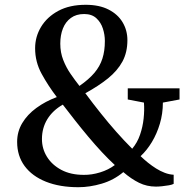

<svg xmlns="http://www.w3.org/2000/svg" viewBox="-20 -772 787 801"><path d="M729 -403.5V-357L659.5 -344Q659.5 -298 647 -256Q634.5 -214 613.5 -179.2Q592.5 -144.5 566.5 -120.5Q581 -106.5 597.5 -93.2Q614 -80 631.5 -69Q649 -58 667.5 -51Q686 -44 704.5 -43V-5Q698.5 -1.5 684.8 1Q671 3.5 656 5Q641 6.5 630.5 6.5Q592.5 6.5 560 -9.5Q527.5 -25.5 494.5 -54Q454.5 -20.5 404.5 -5.8Q354.5 9 307 9Q229 9 171.5 -14Q114 -37 82.8 -79.2Q51.5 -121.5 51.5 -180Q51.5 -223 72.8 -258.5Q94 -294 131.5 -321.5Q169 -349 217 -367Q181 -414 153.8 -463.8Q126.5 -513.5 126.5 -570.5Q126.5 -619 151.5 -660.2Q176.5 -701.5 223.5 -726.8Q270.5 -752 337.5 -752Q394 -752 432.8 -732.2Q471.5 -712.5 491.5 -679Q511.5 -645.5 511.5 -604.5Q511.5 -553.5 490.8 -515.2Q470 -477 430.8 -445.2Q391.5 -413.5 336 -383Q369 -338.5 400.8 -298.8Q432.5 -259 464.8 -222.5Q497 -186 531.5 -151.5Q553 -177 564.2 -209.8Q575.5 -242.5 579.2 -277.5Q583 -312.5 580.5 -344L513 -357V-403.5ZM231.5 -590Q231.5 -553 243.8 -521.8Q256 -490.5 274.5 -463.8Q293 -437 311.5 -413.5Q351 -441 374 -468.2Q397 -495.5 407.2 -527.5Q417.5 -559.5 417.5 -601Q417.5 -627 409.2 -652.8Q401 -678.5 382 -696Q363 -713.5 331 -713.5Q298 -713.5 275.8 -697.2Q253.5 -681 242.5 -653.2Q231.5 -625.5 231.5 -590ZM329.5 -42.5Q362.5 -42 397.5 -52.8Q432.5 -63.5 459 -83.5Q433.5 -107 405.2 -137.2Q377 -167.5 348.5 -201.5Q320 -235.5 293 -269.8Q266 -304 242 -335.5Q200 -311.5 177.5 -274.8Q155 -238 155 -192Q155 -151.5 176 -117.8Q197 -84 236 -63.2Q275 -42.5 329.5 -42.5Z"/></svg>

Font: Merriweather 60pt Medium
Style: Regular
Weight: 500
Version: Version 2.100